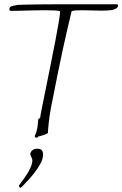

<svg xmlns="http://www.w3.org/2000/svg" viewBox="-20 -628 574 901"><path d="M151 18Q143 18 143 10Q143 10 143 9.5Q143 9 144 8Q152 -9 155 -26.5Q158 -44 159 -65Q161 -74 168 -73Q170 -89 178 -128Q186 -167 196.5 -219.5Q207 -272 218.5 -329Q230 -386 240 -437.5Q250 -489 256 -526Q262 -563 262 -575Q257 -578 236 -579Q215 -580 188 -580Q158 -580 126 -579Q94 -578 68.5 -577.5Q43 -577 32 -577Q24 -577 24 -585Q24 -597 40 -600.5Q56 -604 63 -605Q78 -606 110 -606.5Q142 -607 180 -607.5Q218 -608 251.5 -608Q285 -608 302 -608H526Q534 -608 534 -602Q534 -593 523.5 -587.5Q513 -582 506 -581Q499 -580 486.5 -579Q474 -578 460 -578Q440 -578 413 -579Q386 -580 363 -580Q346 -580 333.5 -579Q321 -578 316 -575Q308 -543 297 -495Q286 -447 274 -392.5Q262 -338 251.5 -285Q241 -232 232.5 -189Q224 -146 219 -122Q212 -84 208.5 -49.5Q205 -15 205 -6Q205 -2 195 2Q185 6 174 9Q163 12 159 13Q157 18 151 18ZM77 253Q72 253 70.5 249Q69 245 69 242Q77 231 83.5 222.5Q90 214 98 202Q112 183 122 161Q132 139 132 124Q131 116 127 109Q123 102 122 95Q122 87 130.5 78.5Q139 70 154 70Q171 70 176.5 77Q182 84 182 98Q182 117 170 139.5Q158 162 141 183.5Q124 205 109 221Q105 224 96 234.5Q87 245 78 253Z"/></svg>

Font: Moon Dance
Style: Regular
Weight: 400
Designer: Robert E. Leuschke
Foundry: Robert E. Leuschke
Version: Version 1.010; ttfautohint (v1.8.3)